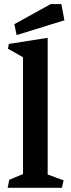

<svg xmlns="http://www.w3.org/2000/svg" viewBox="-20 -900 340 920"><path d="M18.1 -666.5 22.5 -689.5 208.5 -718.8V-64L284.7 -35.6L276.4 0H16.6L24.4 -38.6L90.3 -65.9V-625.5ZM48.8 -784.2 223.1 -880.4H273.9L288.6 -802.7L59.6 -731.9Z"/></svg>

Font: Vesper Libre Medium
Style: Regular
Weight: 500
Designer: Robert Keller & Kimya Gandhi
Foundry: Mota Italic
Version: Version 1.058